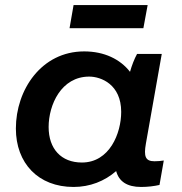

<svg xmlns="http://www.w3.org/2000/svg" viewBox="-20 -734 724 762"><path d="M540 8C566 8 591 5 613 0L630 -97C618 -95 606 -94 593 -94C557 -94 550 -113 559 -164L622 -520H524C513 -500 503 -474 496 -449C457 -499 394 -530 314 -530C144 -530 43 -377 43 -224C43 -86 132 8 272 8C337 8 395 -15 441 -55C452 -14 484 8 540 8ZM334 -430C381 -430 461 -399 461 -290C461 -205 415 -89 305 -89C223 -89 173 -143 173 -230C173 -318 223 -430 334 -430ZM256 -622H549L566 -714H272Z"/></svg>

Font: Fixel Display 20240404 SemiBold
Style: Italic
Weight: 600
Italic angle: -10°
Designer: AlfaBravo + MacPaw
Foundry: Kyrylo Tkachov, Marchela Mozhyna, Serhii Makarenko, Maria Weinstein, Zakhar Kryvoshyya
Version: Version 1.211;Glyphs 3.2 (3225)